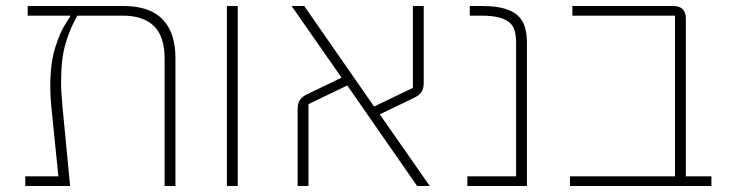

<svg xmlns="http://www.w3.org/2000/svg" viewBox="-20 -618 2425 638"><path d="M64 -32H174L150 -269Q147 -302 147 -331Q147 -408 163.5 -460Q180 -512 196 -536L213 -563V-566H72V-598H391Q477 -598 520 -554Q563 -510 563 -425V0H527V-422Q527 -498 491 -532Q455 -566 389 -566H237L228 -549Q212 -520 197.5 -471.5Q183 -423 183 -345Q183 -325 184.5 -303.5Q186 -282 188 -259L213 0H64Z M734 -598H770V0H734Z M969 -256Q969 -274 976.5 -285.5Q984 -297 1001 -305L1115 -360L949 -598H991L1223 -264L1352 -326V-598H1388V-342Q1388 -324 1380.5 -312.5Q1373 -301 1356 -293L1242 -238L1408 0H1366L1134 -334L1005 -272V0H969Z M1533 -32H1695V-475Q1695 -496 1691 -513Q1687 -530 1675 -541.5Q1663 -553 1640 -559.5Q1617 -566 1579 -566H1541V-598H1583Q1627 -598 1656 -589.5Q1685 -581 1701.5 -565.5Q1718 -550 1724.5 -527Q1731 -504 1731 -476V0H1533Z M1874 -32H2223V-566H1882V-598H2217Q2259 -598 2259 -556V-32H2344V0H1874Z"/></svg>

Font: IBM Plex Sans Hebrew ExtraLight
Style: Regular
Weight: 200
Designer: Mike Abbink, Paul van der Laan, Pieter van Rosmalen, Yanek Iontef
Foundry: Bold Monday
Version: Version 1.2